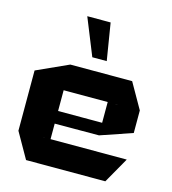

<svg xmlns="http://www.w3.org/2000/svg" viewBox="-114 -867 860 960"><g transform="rotate(15 316.0 -387.0)"><path d="M109.4 0 34.6 -131.7V-132.7H594.6V-131.7L519.7 0ZM34.6 -132.7V-443.7L199.6 -518.5H200.6V-132.7ZM200.6 -213.1V-278.5H428.6V-213.7ZM200.6 -385.9V-518.5H519.7L594.6 -386.9V-385.9ZM428.6 -213.7V-385.9H594.6V-270.1L429.6 -213.7ZM296.3 -582.3 219.3 -773.1V-774.1H339.8L371 -582.3Z"/></g></svg>

Font: Foldit Thin
Style: Regular
Weight: 100
Designer: Sophia Tai
Foundry: Sophia Tai
Version: Version 1.003